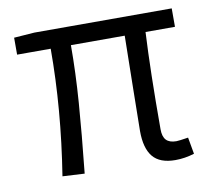

<svg xmlns="http://www.w3.org/2000/svg" viewBox="-62 -555 702 636"><g transform="rotate(-10 289.0 -236.5)"><path d="M380 -103 382 -240 385 -423H204Q204 -331 196.5 -230Q189 -129 175 4L101 0Q136 -220 136 -423H23V-480L92 -485H554V-423H455Q448 -291 448 -97Q448 -72 459 -60.5Q470 -49 493 -49Q501 -49 533 -54L543 2Q511 12 479 12Q427 12 403.5 -16.5Q380 -45 380 -103Z"/></g></svg>

Font: Assistant-zap
Style: zap
Weight: 400
Designer: Hebrew By Ben Nathan, Latin by Paul Hunt
Version: Version 2.001